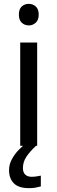

<svg xmlns="http://www.w3.org/2000/svg" viewBox="-20 -757 298 997"><path d="M173 -536V0H85V-536ZM130 -737Q150 -737 165.5 -723.5Q181 -710 181 -681Q181 -653 165.5 -639Q150 -625 130 -625Q108 -625 93 -639Q78 -653 78 -681Q78 -710 93 -723.5Q108 -737 130 -737ZM99 116Q99 138 111 149.5Q123 161 144 161Q161 161 172.5 158.5Q184 156 192 155V211Q178 215 164 217.5Q150 220 130 220Q77 220 52 195Q27 170 27 126Q27 97 41.5 70Q56 43 77.5 21Q99 -1 119 -15L167 0Q133 32 116 58.5Q99 85 99 116Z"/></svg>

Font: Noto Sans Lisu
Style: Regular
Weight: 400
Designer: Monotype Design Team. David Williams.
Foundry: Monotype Imaging Inc.
Version: Version 2.102